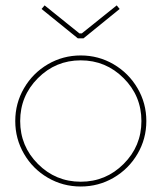

<svg xmlns="http://www.w3.org/2000/svg" viewBox="-20 -677 593 706"><path d="M409.2 -657.2 419.9 -644 287.1 -536.1H266.1L132.8 -644L144 -657.2L272 -554.2H280.8ZM119.4 -389.6Q54.2 -324.2 54.2 -231.9Q54.2 -139.6 119.4 -74.2Q184.6 -8.8 276.9 -8.8Q369.1 -8.8 434.6 -74.2Q500 -139.6 500 -231.9Q500 -324.2 434.6 -389.6Q369.1 -455.1 276.9 -455.1Q184.6 -455.1 119.4 -389.6ZM156 -440.7Q211.4 -473.1 276.9 -473.1Q342.3 -473.1 397.7 -440.7Q453.1 -408.2 485.6 -352.8Q518.1 -297.4 518.1 -231.9Q518.1 -166.5 485.6 -111.1Q453.1 -55.7 397.7 -23.4Q342.3 8.8 276.9 8.8Q211.4 8.8 156 -23.4Q100.6 -55.7 68.4 -111.1Q36.1 -166.5 36.1 -231.9Q36.1 -297.4 68.4 -352.8Q100.6 -408.2 156 -440.7Z"/></svg>

Font: Rawengulk
Style: Light
Weight: 300
Version: Version 0.92